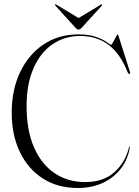

<svg xmlns="http://www.w3.org/2000/svg" viewBox="-20 -876 660 910"><path d="M595.5 -178.5Q587 -122.5 554.2 -78.8Q521.5 -35 469 -10Q416.5 15 348.5 15Q253 15 182.8 -30.2Q112.5 -75.5 74 -156Q35.5 -236.5 35.5 -342Q35.5 -451 75.8 -534.8Q116 -618.5 187 -665.8Q258 -713 350.5 -713Q402.5 -713 436 -700.8Q469.5 -688.5 486.2 -676.2Q503 -664 506 -664Q509.5 -664 516.2 -676.2Q523 -688.5 529.2 -700.8Q535.5 -713 537 -713Q540 -713 541 -708L596.5 -533.5Q599 -527 594 -526Q589 -525 586 -531.5Q550 -622.5 493.8 -664Q437.5 -705.5 360.5 -705.5Q286 -705.5 228.8 -666.2Q171.5 -627 138.8 -552.5Q106 -478 106 -373Q106 -258.5 141 -178Q176 -97.5 238.8 -55.2Q301.5 -13 383.5 -13Q469.5 -13 522 -59.8Q574.5 -106.5 592 -179.5Q593 -182 594 -181.5Q595.5 -181.5 595.5 -178.5ZM369.5 -747Q359.5 -735.5 352.5 -735.5Q345.5 -735.5 335.5 -747L243 -848.5Q239.5 -853 241.5 -855Q243.5 -856.5 248 -853.5L352.5 -790.5L457 -853.5Q461.5 -856.5 463.5 -855Q465.5 -853 462 -848.5Z"/></svg>

Font: Fraunces 144pt S000 Light
Style: Regular
Weight: 300
Version: Version 1.000; ttfautohint (v1.8.3)